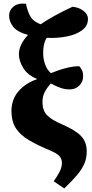

<svg xmlns="http://www.w3.org/2000/svg" viewBox="-20 -837 518 1076"><path d="M340 219 281 179Q300 152 313.5 126.5Q327 101 327 76Q327 55 314.5 39.5Q302 24 265 8Q195 -21 145.5 -49.5Q96 -78 70.5 -116Q45 -154 44 -213Q44 -280 84 -326Q124 -372 187 -393V-395Q136 -415 111 -455Q86 -495 86 -533Q86 -587 137 -641Q78 -657 54.5 -686.5Q31 -716 31 -749Q31 -780 56 -800.5Q81 -821 126 -816Q131 -783 147.5 -750Q164 -717 208 -701Q243 -725 287.5 -749.5Q332 -774 386 -799Q422 -796 447.5 -776.5Q473 -757 473 -731Q473 -692 440 -667.5Q407 -643 354 -632.5Q301 -622 241 -625Q221 -591 222 -539Q222 -507 232.5 -477Q243 -447 265 -427Q361 -466 424 -466Q433 -457 439.5 -443.5Q446 -430 446 -410Q446 -379 424.5 -357.5Q403 -336 371 -336Q345 -336 321 -344Q297 -352 265 -369Q246 -349 232 -324Q218 -299 218 -265Q218 -218 243.5 -191.5Q269 -165 328 -140Q402 -108 434 -75Q466 -42 466 11Q466 50 452.5 81Q439 112 411.5 144.5Q384 177 340 219Z"/></svg>

Font: Noto Serif Condensed Black
Style: Regular
Weight: 900
Width: 3
Designer: Monotype Design Team
Foundry: Monotype Imaging Inc.
Version: Version 2.015; ttfautohint (v1.8.4.7-5d5b)